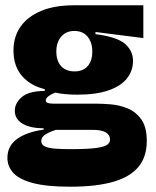

<svg xmlns="http://www.w3.org/2000/svg" viewBox="-20 -548 589 726"><path d="M245 158Q156 158 104 144Q52 130 30 105.5Q8 81 8 49Q8 5 43 -21.5Q78 -48 145 -58V-63Q94 -63 65 -80.5Q36 -98 36 -129Q36 -158 62.5 -181Q89 -204 149 -204V-211Q95 -224 63 -261Q31 -298 31 -357Q31 -409 57.5 -447Q84 -485 135 -506.5Q186 -528 259 -528H522V-404L341 -427V-419Q424 -408 453.5 -381.5Q483 -355 483 -318Q483 -281 460.5 -252Q438 -223 391 -206.5Q344 -190 272 -190Q250 -190 227.5 -192Q205 -194 189 -198Q172 -191 162.5 -183.5Q153 -176 153 -168Q153 -163 157 -160.5Q161 -158 168.5 -157Q176 -156 186 -156H346Q367 -156 398.5 -153.5Q430 -151 461.5 -138.5Q493 -126 514 -97Q535 -68 535 -15Q535 45 503.5 83Q472 121 408 139.5Q344 158 245 158ZM245 16Q312 16 344 11.5Q376 7 386 -1Q396 -9 396 -19Q396 -33 388 -41Q380 -49 368 -52.5Q356 -56 344.5 -56.5Q333 -57 326 -57H191Q159 -46 147.5 -36.5Q136 -27 136 -15Q136 -1 149.5 5.5Q163 12 187.5 14Q212 16 245 16ZM262 -278Q294 -278 311.5 -298Q329 -318 329 -353Q329 -388 311 -409.5Q293 -431 261 -431Q230 -431 211.5 -409.5Q193 -388 193 -353Q193 -330 201 -313Q209 -296 224.5 -287Q240 -278 262 -278Z"/></svg>

Font: Bricolage Grotesque 96pt ExtraBold
Style: Regular
Weight: 800
Designer: Mathieu Triay
Foundry: Atelier Triay
Version: Version 1.001;gftools[0.9.33.dev8+g029e19f]